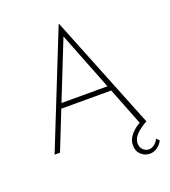

<svg xmlns="http://www.w3.org/2000/svg" viewBox="-164 -856 1034 1168"><g transform="rotate(-20 353.5 -272.5)"><path d="M57 0 352 -738H355L651 0H612L344 -682L368 -693L92 0ZM190 -281H519L527 -249H183ZM605 193Q573 193 548.5 170.5Q524 148 524 110Q524 72 552.5 40Q581 8 621 -11L652 0Q606 25 580.5 52Q555 79 555 108Q555 135 571.5 150.5Q588 166 608 166Q628 166 644 153Q660 140 671 120L688 137Q677 160 654.5 176.5Q632 193 605 193Z"/></g></svg>

Font: Josefin Sans ExtraLight
Style: Regular
Weight: 250
Designer: Santiago Orozco
Foundry: Typemade
Version: Version 2.000